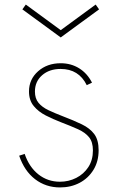

<svg xmlns="http://www.w3.org/2000/svg" viewBox="-20 -805 526 841"><path d="M243 16Q290.5 16 328.8 -4.2Q367 -24.5 389.5 -61.2Q412 -98 412 -147Q412 -192 392.8 -217.8Q373.5 -243.5 338.2 -260.5Q303 -277.5 254.5 -296Q219.5 -309.5 192 -322.5Q164.5 -335.5 148.8 -354.5Q133 -373.5 133 -404Q133 -448 164.5 -475.5Q196 -503 245.5 -503Q325 -503 360 -432L383 -443Q362.5 -483.5 326.8 -505.8Q291 -528 246 -528Q186.5 -528 146.8 -492.8Q107 -457.5 107 -404.5Q107 -365.5 127.8 -340.5Q148.5 -315.5 180.5 -299.2Q212.5 -283 246 -270Q290.5 -253 322 -238.8Q353.5 -224.5 370.2 -203.8Q387 -183 387 -146Q387 -104 367 -73.2Q347 -42.5 314 -25.8Q281 -9 242.5 -9Q189 -9 148.2 -41.2Q107.5 -73.5 88 -131L64 -123Q86.5 -56.5 133.5 -20.2Q180.5 16 243 16ZM246 -641 414 -764 399 -785 246 -673 93 -785 78 -764Z"/></svg>

Font: Spartan Thin
Style: Regular
Weight: 100
Designer: Matt Bailey, Mirko Velimirovic
Foundry: Matt Bailey
Version: Version 1.003; ttfautohint (v1.8.3)